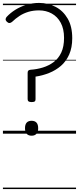

<svg xmlns="http://www.w3.org/2000/svg" viewBox="-20 -914 540 1313"><path d="M196 -216Q182 -216 175.5 -220.5Q169 -225 169 -236V-416Q169 -427 174 -431.5Q179 -436 189 -437Q233 -440 273.5 -452.5Q314 -465 347 -489.5Q380 -514 399 -554.5Q418 -595 418 -655Q418 -716 395.5 -758Q373 -800 334 -821.5Q295 -843 247 -843Q207 -843 174 -833Q141 -823 114 -805.5Q87 -788 62 -764Q53 -757 45 -756.5Q37 -756 27 -765Q18 -774 18.5 -782.5Q19 -791 25 -798Q51 -826 85.5 -847.5Q120 -869 161.5 -881.5Q203 -894 247 -894Q309 -894 360.5 -867Q412 -840 443 -786.5Q474 -733 474 -653Q474 -588 453 -541Q432 -494 396.5 -463.5Q361 -433 316 -415Q271 -397 223 -390V-235Q223 -224 217 -220Q211 -216 196 -216ZM196 14Q174 14 162.5 1Q151 -12 151 -37Q151 -63 162.5 -75.5Q174 -88 196 -88Q218 -88 229.5 -75.5Q241 -63 241 -37Q241 -12 229.5 1Q218 14 196 14ZM0 369H500V379H0ZM0 -20H500V0H0ZM0 -505H500V-500H0ZM0 -889H500V-879H0Z"/></svg>

Font: Playwrite HR Lijeva Guides
Style: Regular
Weight: 400
Designer: Veronika Burian, José Scaglione
Foundry: TypeTogether
Version: Version 1.003